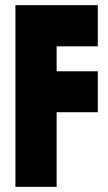

<svg xmlns="http://www.w3.org/2000/svg" viewBox="-20 -726 420 746"><path d="M40 -706H360V-546H200V-449H360V-290H200V0H40Z"/></svg>

Font: Lineal Heavy
Style: Regular
Weight: 900
Designer: Created by Frank Adebiaye with contributions from Anton Moglia & Ariel Martín Pérez
Created by Frank ADEBIAYE with FontF
Foundry: Velvetyne Type Foundry
Version: Version 2.000